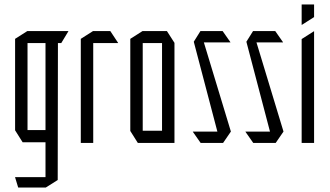

<svg xmlns="http://www.w3.org/2000/svg" viewBox="-20 -644 1485 865"><path d="M104 -450V-504H288V-503L256 -450ZM62 201 48 155V154H185V201ZM82 -3 48 -57V-58H185V-3ZM48 -58V-469L103 -504H104V-58ZM185 201V-450H241L240 167L186 201Z M344 0V-469L399 -504H400V0ZM400 -450V-504H477L512 -451V-450Z M623 -450V-504H732L766 -451V-450ZM601 0 567 -54V-55H710V0ZM567 -55V-469L622 -504H623V-55ZM710 0V-450H766V0Z M889 -453 883 -504H983L1018 -454V-453ZM962 -41 853 -456 883 -504 1020 -52V-51ZM884 0 849 -50V-51H1020L985 0Z M1126 -453 1120 -504H1220L1255 -454V-453ZM1199 -41 1090 -456 1120 -504 1257 -52V-51ZM1121 0 1086 -50V-51H1257L1222 0Z M1339 0V-468L1394 -503H1395V0ZM1339 -532V-624H1395V-567L1340 -532Z"/></svg>

Font: Foldit Light
Style: Regular
Weight: 300
Version: Version 1.003